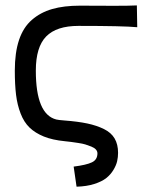

<svg xmlns="http://www.w3.org/2000/svg" viewBox="-20 -518 558 709"><path d="M112.3 -257.3Q112.3 -95.7 188 -76.7Q196.3 -74.7 216.8 -73.2Q268.1 -69.3 302.5 -62Q336.9 -54.7 363.8 -41.5Q390.6 -28.3 403.3 -6.6Q416 15.1 416 46.4Q416 62 412.6 77.1Q409.2 92.3 398.9 109.4Q388.7 126.5 372.6 139.4Q356.4 152.3 328.1 161.4Q299.8 170.4 262.7 171.4L252 97.2Q298.8 91.3 319.3 81.5Q339.8 71.8 339.8 48.3Q339.8 40.5 334.2 34.2Q328.6 27.8 317.1 23.2Q305.7 18.6 295.2 15.4Q284.7 12.2 268.1 9.8Q251.5 7.3 242.7 6.1Q233.9 4.9 218.8 3.4Q173.8 -1 141.8 -13.9Q109.9 -26.9 89.1 -46.9Q68.4 -66.9 56.2 -98.6Q43.9 -130.4 39.3 -167.7Q34.7 -205.1 34.7 -257.3Q34.7 -323.7 50.3 -370.4Q65.9 -417 97.7 -444.6Q129.4 -472.2 172.6 -484.6Q215.8 -497.1 275.4 -497.1Q303.2 -497.1 345.2 -496.8Q387.2 -496.6 403.8 -496.6Q457.5 -496.6 485.4 -498L486.8 -417.5Q435.5 -422.4 270 -422.4Q188.5 -422.4 150.4 -383.3Q112.3 -344.2 112.3 -257.3Z"/></svg>

Font: Fantasque Sans Mono
Style: Regular
Weight: 400
Monospace: yes
Designer: Jany Belluz
Version: Version 1.8.0 ; ttfautohint (v1.8.2)